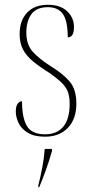

<svg xmlns="http://www.w3.org/2000/svg" viewBox="-20 -561 382 802"><path d="M168 10Q123 10 96 -6.5Q69 -23 57.5 -47.5Q46 -72 46 -95Q46 -117 53.5 -127.5Q61 -138 72 -138Q72 -69 92.5 -34.5Q113 0 168 0Q218 0 244.5 -32Q271 -64 271 -127Q271 -154 264.5 -174.5Q258 -195 239 -214Q220 -233 184 -258Q144 -283 117 -305.5Q90 -328 76 -354.5Q62 -381 62 -419Q62 -475 93 -508Q124 -541 180 -541Q232 -541 260.5 -514Q289 -487 289 -448Q289 -405 263 -405Q263 -473 243 -502Q223 -531 180 -531Q132 -531 111 -501.5Q90 -472 90 -425Q90 -376 115.5 -346.5Q141 -317 194 -283Q242 -254 270.5 -221Q299 -188 299 -128Q299 -64 263.5 -27Q228 10 168 10ZM140 213Q149 179 156.5 139Q164 99 167 61H197V70Q185 113 170.5 152.5Q156 192 144 221H140Z"/></svg>

Font: Noto Serif Display Condensed Thin
Style: Regular
Weight: 100
Width: 3
Designer: Monotype Design Team
Foundry: Monotype Imaging Inc.
Version: Version 2.009